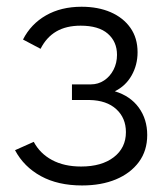

<svg xmlns="http://www.w3.org/2000/svg" viewBox="-20 -549 500 575"><path d="M225.8 6.4Q153.6 6.4 102.6 -21.5Q51.5 -49.4 25 -99.2L81.1 -124.2Q99.7 -89.2 135.8 -69.8Q172 -50.3 222.9 -50.3Q284.4 -50.3 320.7 -78.2Q357.1 -106.2 357.1 -153.2Q357.1 -195.6 328.3 -222Q299.4 -248.5 248.2 -249.5H195.5V-296.3H252.1Q273.9 -296.3 291.8 -308.1Q309.6 -319.9 320 -340.1Q330.4 -360.4 330.4 -384.7Q330.4 -424.1 302.9 -448.1Q275.4 -472.1 221.5 -472.1Q178.2 -472.1 148.5 -454.7Q118.8 -437.2 101.5 -402.8L48.9 -430.6Q72.4 -477 117.7 -502.9Q163 -528.8 224.3 -528.8Q273.6 -528.8 311.3 -512.5Q349 -496.1 370.5 -465.7Q392 -435.3 392 -392.5Q392 -354.6 374.2 -323.1Q356.4 -291.6 323.9 -275.6Q370.3 -261.6 395.6 -226.8Q420.9 -192 420.9 -144.7Q420.9 -97.6 395.8 -63.7Q370.6 -29.9 327 -11.7Q283.3 6.4 225.8 6.4Z"/></svg>

Font: Raleway Thin
Style: Regular
Weight: 100
Designer: Matt McInerney, Pablo Impallari, Rodrigo Fuenzalida
Foundry: Matt McInerney, Pablo Impallari, Rodrigo Fuenzalida
Version: Version 4.026